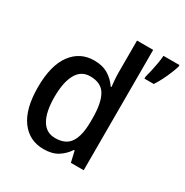

<svg xmlns="http://www.w3.org/2000/svg" viewBox="-176 -900 1009 1050"><g transform="rotate(30 328.5 -375.0)"><path d="M242 10Q152 10 99.5 -61Q47 -132 47 -269Q47 -406 100 -477.5Q153 -549 242 -549Q295 -549 331 -527Q367 -505 390 -470H395Q393 -488 391 -512Q389 -536 389 -555V-760H491V0H410L394 -69H389Q366 -34 331 -12Q296 10 242 10ZM267 -74Q334 -74 362.5 -118Q391 -162 391 -250V-271Q391 -366 363.5 -414.5Q336 -463 266 -463Q209 -463 180.5 -411.5Q152 -360 152 -268Q152 -174 181 -124Q210 -74 267 -74ZM657 -750Q651 -730 640 -703Q629 -676 615 -648.5Q601 -621 587 -600H528V-612Q533 -629 539 -656Q545 -683 550 -711.5Q555 -740 556 -760H657Z"/></g></svg>

Font: Noto Sans Kannada SemiCondensed Medium
Style: Regular
Weight: 500
Width: 4
Designer: Jelle Bosma - Monotype Design Team
Foundry: Monotype Imaging Inc.
Version: Version 2.005; ttfautohint (v1.8.4.7-5d5b)